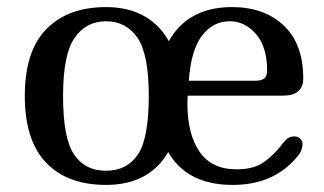

<svg xmlns="http://www.w3.org/2000/svg" viewBox="-20 -522 916 542"><path d="M811 -137Q820 -137 827 -131Q834 -125 834 -116Q834 -98 821 -82Q755 0 637 0Q530 0 475.5 -63.5Q421 -127 421 -239Q421 -367 476 -434.5Q531 -502 635 -502Q726 -502 781 -450Q836 -398 836 -301Q836 -252 779 -252H510Q509 -244 509 -230Q509 -144 543 -94Q577 -44 648 -44Q696 -44 724.5 -64Q753 -84 778 -117L786 -126Q796 -137 811 -137ZM513 -294H700Q718 -294 726 -300.5Q734 -307 734 -323Q734 -390 702.5 -426Q671 -462 629 -462Q581 -462 550 -421Q519 -380 513 -294ZM50 -251Q50 -378 111 -440Q172 -502 279 -502Q377 -502 432.5 -440Q488 -378 488 -251Q488 -125 433.5 -62.5Q379 0 279 0Q170 0 110 -63Q50 -126 50 -251ZM400 -251Q400 -369 368 -415.5Q336 -462 279 -462Q223 -462 190.5 -415Q158 -368 158 -251Q158 -132 189 -86Q220 -40 279 -40Q338 -40 369 -85.5Q400 -131 400 -251Z"/></svg>

Font: Marmelad for Arash.Academy
Style: Regular
Weight: 400
Designer: Manvel Shmavonyan
Foundry: Cyreal
Version: Version 1.110;Glyphs 3.2 (3202)